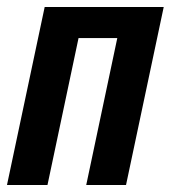

<svg xmlns="http://www.w3.org/2000/svg" viewBox="-29 -530 489 550"><path d="M-9 0 99 -510H440L332 0H218L307 -421H196L107 0Z"/></svg>

Font: Saira Condensed SemiBold
Style: Italic
Weight: 600
Width: 3
Italic angle: -12°
Designer: Hector Gatti with collaboration of the Omnibus-Type team
Foundry: Omnibus-Type
Version: Version 1.101